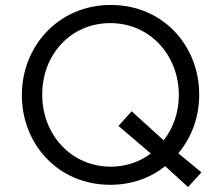

<svg xmlns="http://www.w3.org/2000/svg" viewBox="-20 -732 890 773"><path d="M645 -63 737 21 791 -38 698 -115C752 -179 782 -262 782 -350C783 -351 783 -351 782 -352C782 -545 639 -712 426 -712C213 -712 68 -543 68 -350V-348C68 -155 211 12 424 12C511 12 586 -16 645 -63ZM426 -61C266 -61 150 -191 150 -350V-352C150 -511 264 -639 424 -639C584 -639 700 -509 700 -350V-348C700 -279 677 -216 639 -167L510 -284L457 -225L587 -114C544 -81 488 -61 426 -61Z"/></svg>

Font: Mission
Style: Regular
Weight: 400
Version: Version 1.000;FEAKit 1.0